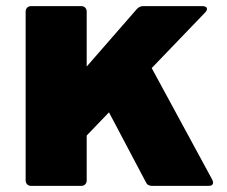

<svg xmlns="http://www.w3.org/2000/svg" viewBox="-20 -567 744 629"><path d="M64 24V-529Q64 -537 69 -542Q74 -547 82 -547H246Q254 -547 259 -542Q264 -537 264 -529V-349L428 -537Q437 -547 449 -547H643Q650 -547 654 -544.5Q658 -542 658 -537Q658 -532 652 -526L477 -344L675 21Q678 27 678 31Q678 42 663 42H479Q463 42 458 30L337 -199L264 -123V24Q264 32 259 37Q254 42 246 42H82Q74 42 69 37Q64 32 64 24Z"/></svg>

Font: LINE Seed JP_TTF ExtraBold
Style: Regular
Weight: 800
Designer: LY Corporation & Fontrix & Fontworks
Version: Version 1.015